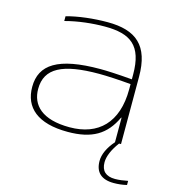

<svg xmlns="http://www.w3.org/2000/svg" viewBox="-104 -594 765 855"><g transform="rotate(15 279.0 -166.5)"><path d="M287 -509C223 -509 153 -501 99 -486V-464C158 -480 225 -487 281 -487C399 -487 457 -447 457 -313V-291C387 -297 338 -299 310 -299C115 -299 37 -247 37 -144C37 -49 102 9 241 9C352 9 415 -28 455 -114H457V-1C427 33 412 67 412 97C412 149 441 176 498 176C517 176 538 174 558 169V150C539 154 517 157 499 157C457 157 435 137 435 97C435 69 450 35 476 0H485V-310C485 -454 419 -509 287 -509ZM65 -142C65 -238 142 -277 310 -277C345 -277 403 -274 457 -269V-245C457 -91 376 -13 244 -13C116 -13 65 -68 65 -142Z"/></g></svg>

Font: LT Wave Thin
Style: Regular
Weight: 100
Designer: Daniel Lyons
Version: Version 2.5 (Glyphs App)